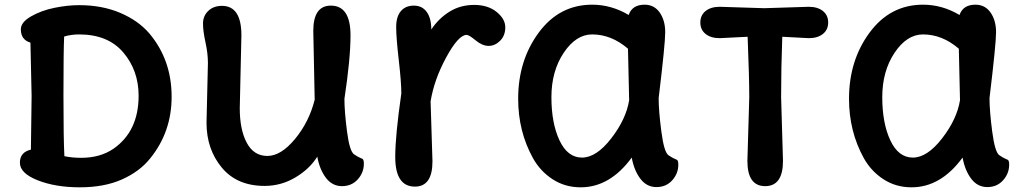

<svg xmlns="http://www.w3.org/2000/svg" viewBox="-20 -785 4392 820"><path d="M115 -375 110 -603Q69 -615 69 -660Q69 -690 112.5 -715Q156 -740 212 -751.5Q268 -763 318 -763Q416 -763 493.5 -730Q571 -697 618 -642Q713 -529 713 -372Q713 -221 621 -108Q576 -52 500.5 -18.5Q425 15 321 15Q217 15 141 -15Q65 -45 65 -90Q65 -135 112 -146ZM572 -376Q572 -484 506.5 -561Q441 -638 318 -638Q284 -638 254 -629Q251 -568 251 -379Q251 -190 255 -118Q287 -111 327 -111Q408 -111 465 -150Q572 -225 572 -376Z M1324 -359 1318 -653Q1318 -761 1393 -761Q1477 -761 1477 -634Q1477 -534 1451 -363Q1451 -309 1462 -224Q1473 -139 1492 -126Q1510 -114 1518 -111Q1526 -108 1529 -106Q1534 -101 1534 -86Q1534 -48 1508 -19Q1482 10 1440.5 10Q1399 10 1372 -25.5Q1345 -61 1335 -116Q1303 -64 1242 -27.5Q1181 9 1110 9Q992 9 927 -69.5Q862 -148 862 -261L868 -516Q868 -557 857.5 -604.5Q847 -652 847 -684.5Q847 -717 869.5 -738.5Q892 -760 928 -760Q1011 -760 1011 -634L1004 -323Q1004 -231 1034 -175Q1064 -119 1122 -119Q1180 -119 1240 -191.5Q1300 -264 1324 -359Z M1819 -352Q1819 -352 1827 -96Q1827 12 1752 12Q1668 12 1668 -115Q1668 -205 1694 -386Q1694 -433 1683 -529Q1672 -625 1672 -669.5Q1672 -714 1692 -737.5Q1712 -761 1747.5 -761Q1783 -761 1802.5 -734Q1822 -707 1822 -659Q1853 -706 1899.5 -735Q1946 -764 2005 -764Q2064 -764 2101 -734Q2138 -704 2138 -668.5Q2138 -633 2116 -611Q2094 -589 2067 -589Q2040 -589 2011.5 -612.5Q1983 -636 1973 -636Q1938 -636 1886 -540.5Q1834 -445 1819 -352Z M2793 -366Q2793 -312 2804.5 -223.5Q2816 -135 2835 -122Q2853 -110 2861 -107Q2869 -104 2872 -102Q2877 -97 2877 -82Q2877 -44 2851 -15Q2825 14 2783.5 14Q2742 14 2715 -21.5Q2688 -57 2678 -112Q2585 15 2460 15Q2393 15 2340 -19.5Q2287 -54 2256 -110Q2193 -224 2193 -363Q2193 -527 2281 -646Q2369 -765 2509 -765Q2591 -765 2665 -721Q2680 -765 2733 -765Q2774 -765 2797.5 -731.5Q2821 -698 2821 -647.5Q2821 -597 2793 -366ZM2667 -357 2662 -577Q2591 -638 2509 -638Q2440 -638 2387.5 -559.5Q2335 -481 2335 -370Q2335 -259 2369.5 -185.5Q2404 -112 2465.5 -112Q2527 -112 2590.5 -194Q2654 -276 2667 -357Z M3054 -756 3244 -750 3434 -756Q3472 -756 3494.5 -738Q3517 -720 3517 -689Q3517 -658 3494.5 -640Q3472 -622 3434 -622L3321 -628Q3316 -496 3316 -370L3324 -98Q3324 10 3248 10Q3172 10 3172 -98L3180 -370Q3180 -452 3173 -628L3054 -622Q3016 -622 2993.5 -640Q2971 -658 2971 -689Q2971 -720 2993.5 -738Q3016 -756 3054 -756Z M4206 -366Q4206 -312 4217.5 -223.5Q4229 -135 4248 -122Q4266 -110 4274 -107Q4282 -104 4285 -102Q4290 -97 4290 -82Q4290 -44 4264 -15Q4238 14 4196.5 14Q4155 14 4128 -21.5Q4101 -57 4091 -112Q3998 15 3873 15Q3806 15 3753 -19.5Q3700 -54 3669 -110Q3606 -224 3606 -363Q3606 -527 3694 -646Q3782 -765 3922 -765Q4004 -765 4078 -721Q4093 -765 4146 -765Q4187 -765 4210.5 -731.5Q4234 -698 4234 -647.5Q4234 -597 4206 -366ZM4080 -357 4075 -577Q4004 -638 3922 -638Q3853 -638 3800.5 -559.5Q3748 -481 3748 -370Q3748 -259 3782.5 -185.5Q3817 -112 3878.5 -112Q3940 -112 4003.5 -194Q4067 -276 4080 -357Z"/></svg>

Font: Delius Unicase
Style: Bold
Weight: 700
Designer: Natalia Raices
Foundry: Natalia Raices
Version: Version 1.001